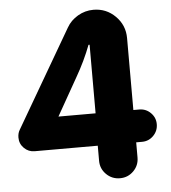

<svg xmlns="http://www.w3.org/2000/svg" viewBox="-54 -812 777 870"><g transform="rotate(-5 334.5 -377.5)"><path d="M14.2 -215.8Q14.2 -235.4 22.9 -250L280.8 -692.9Q298.8 -724.6 331.8 -743.9Q364.7 -763.2 402.8 -763.2Q461.4 -763.2 502.7 -721.9Q543.9 -680.7 543.9 -622.1V-294.9H570.8Q601.1 -294.9 622.6 -273.4Q644 -252 644 -222.2Q644 -191.4 622.6 -169.7Q601.1 -147.9 570.8 -147.9H543.9V-79.1Q543.9 -43 518.6 -17.6Q493.2 7.8 457 7.8Q420.4 7.8 394.8 -17.6Q369.1 -43 369.1 -79.1V-147.9H82Q54.2 -147.9 34.2 -167.7Q14.2 -187.5 14.2 -215.8ZM203.1 -294.9H372.1V-606.9H367.2Q340.3 -536.1 299.8 -465.8Z"/></g></svg>

Font: Jellee Roman
Style: Bold
Weight: 700
Designer: Alfredo Marco Pradil
Foundry: Alfredo Marco Pradil and JAM Design
Version: Version 1.000